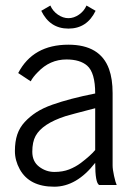

<svg xmlns="http://www.w3.org/2000/svg" viewBox="-20 -686 493 711"><path d="M334 -646Q302.2 -580.1 233.4 -580.1Q164.6 -580.1 132.8 -646L166.5 -665.5Q175.3 -645 194.3 -631.8Q213.4 -618.7 233.4 -618.7Q253.4 -618.7 272.5 -631.8Q291.5 -645 300.3 -665.5ZM173.8 -298.3Q238.8 -321.3 332.5 -339.8Q332.5 -417 302.7 -442.9Q276.4 -465.8 226.1 -465.8Q164.6 -465.8 120.1 -418.9Q101.1 -399.9 93.8 -384.8L47.4 -415.5Q102.1 -520.5 233.4 -520.5Q351.1 -520.5 383.8 -430.2Q397 -393.6 397 -341.3V-73.2Q397 -59.1 402.3 -34.7Q407.7 -10.3 412.1 -1H347.2Q332.5 -8.3 332.5 -83Q263.7 5.4 180.7 5.4Q88.9 5.4 53.2 -59.1Q35.2 -91.8 35.2 -126.7Q35.2 -161.6 43.9 -187.7Q52.7 -213.9 71.5 -234.1Q90.3 -254.4 114.3 -270Q138.2 -285.6 173.8 -298.3ZM111.8 -182.6Q99.6 -160.2 99.6 -124Q99.6 -87.9 125 -68.6Q150.4 -49.3 181.4 -49.3Q212.4 -49.3 236.1 -58.6Q259.8 -67.9 279.3 -82.5Q314.9 -109.4 332.5 -130.4V-285.2Q239.7 -261.2 222.7 -255.9Q136.7 -228 111.8 -182.6Z"/></svg>

Font: News Cycle
Style: Regular
Weight: 500
Version: Version 0.5.2